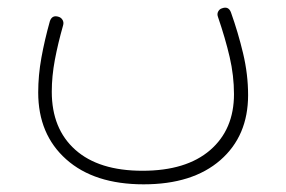

<svg xmlns="http://www.w3.org/2000/svg" viewBox="-20 -253 743 498"><path d="M352.5 225.1Q224.6 225.1 151.9 160.4Q79.1 95.7 79.1 -13.2Q79.1 -57.6 87.4 -103.5Q95.7 -149.4 109.4 -198.2Q115.2 -214.8 131.8 -209.5Q138.7 -207.5 142.3 -201.2Q146 -194.8 143.6 -187Q130.4 -140.6 122.3 -97.9Q114.3 -55.2 114.3 -15.1Q114.3 81.1 175.3 135.5Q236.3 189.9 349.6 189.9Q462.9 189.9 524.9 136.5Q586.9 83 586.9 -8.8Q586.9 -56.6 575.7 -105Q564.5 -153.3 545.4 -209Q542.5 -216.8 545.9 -223.1Q549.3 -229.5 555.7 -231.4Q572.8 -237.8 579.1 -220.7Q597.7 -168.5 610.6 -114.3Q623.5 -60.1 623.5 -6.3Q623.5 99.6 551.5 162.4Q479.5 225.1 352.5 225.1Z"/></svg>

Font: Mikhak ExtraLight
Style: Regular
Weight: 200
Designer: Amin Abedi
Version: Version 3.3